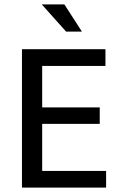

<svg xmlns="http://www.w3.org/2000/svg" viewBox="-20 -854 547 874"><path d="M80 -630H460V-554H172V-365H434V-290H172V-76H463V0H80ZM170 -834H273L353 -710H281Z"/></svg>

Font: Ek Mukta
Style: Regular
Weight: 400
Designer: Girish Dalvi and Yashodeep Gholap
Foundry: Ek Type
Version: Version 2.538;PS 1.001;hotconv 16.6.51;makeotf.lib2.5.65220;